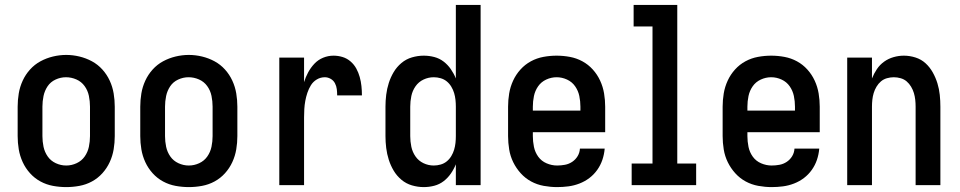

<svg xmlns="http://www.w3.org/2000/svg" viewBox="-20 -755 3915 783"><path d="M250 8Q223 8 196 3Q169 -2 145 -15Q121 -28 102.5 -48.5Q84 -69 72.5 -94Q61 -119 56.5 -146Q52 -173 52 -200V-320Q52 -347 56.5 -374Q61 -401 72.5 -426Q84 -451 102.5 -471.5Q121 -492 145 -505Q169 -518 196 -524.5Q223 -531 250 -531Q277 -531 304 -524.5Q331 -518 355 -505Q379 -492 397.5 -471.5Q416 -451 427.5 -426Q439 -401 443.5 -374Q448 -347 448 -320V-200Q448 -173 443.5 -146Q439 -119 427.5 -94Q416 -69 397.5 -48.5Q379 -28 355 -15Q331 -2 304 3Q277 8 250 8ZM250 -80Q272 -80 292.5 -89.5Q313 -99 325.5 -117Q338 -135 342.5 -156.5Q347 -178 347 -200V-320Q347 -342 342.5 -364Q338 -386 325 -404Q312 -422 291.5 -431Q271 -440 249 -440Q227 -440 206.5 -430.5Q186 -421 174 -403Q162 -385 157.5 -363.5Q153 -342 153 -320V-200Q153 -178 157.5 -156.5Q162 -135 174.5 -117Q187 -99 207.5 -89.5Q228 -80 250 -80Z M750 8Q723 8 696 3Q669 -2 645 -15Q621 -28 602.5 -48.5Q584 -69 572.5 -94Q561 -119 556.5 -146Q552 -173 552 -200V-320Q552 -347 556.5 -374Q561 -401 572.5 -426Q584 -451 602.5 -471.5Q621 -492 645 -505Q669 -518 696 -524.5Q723 -531 750 -531Q777 -531 804 -524.5Q831 -518 855 -505Q879 -492 897.5 -471.5Q916 -451 927.5 -426Q939 -401 943.5 -374Q948 -347 948 -320V-200Q948 -173 943.5 -146Q939 -119 927.5 -94Q916 -69 897.5 -48.5Q879 -28 855 -15Q831 -2 804 3Q777 8 750 8ZM750 -80Q772 -80 792.5 -89.5Q813 -99 825.5 -117Q838 -135 842.5 -156.5Q847 -178 847 -200V-320Q847 -342 842.5 -364Q838 -386 825 -404Q812 -422 791.5 -431Q771 -440 749 -440Q727 -440 706.5 -430.5Q686 -421 674 -403Q662 -385 657.5 -363.5Q653 -342 653 -320V-200Q653 -178 657.5 -156.5Q662 -135 674.5 -117Q687 -99 707.5 -89.5Q728 -80 750 -80Z M1119 0V-520H1220V-420Q1226 -440 1236.5 -459.5Q1247 -479 1262 -495Q1277 -511 1297.5 -519.5Q1318 -528 1340 -528Q1359 -528 1377 -522.5Q1395 -517 1409.5 -504.5Q1424 -492 1433 -475.5Q1442 -459 1447 -441Q1452 -423 1454 -404Q1456 -385 1456 -366H1355Q1355 -379 1353.5 -391.5Q1352 -404 1346 -415.5Q1340 -427 1328.5 -433.5Q1317 -440 1305 -440Q1287 -440 1272 -431Q1257 -422 1248 -407.5Q1239 -393 1233.5 -376.5Q1228 -360 1225 -343.5Q1222 -327 1221 -310Q1220 -293 1220 -276V0Z M1708 8Q1684 8 1660 1Q1636 -6 1617 -22Q1598 -38 1585.5 -59Q1573 -80 1565.5 -103.5Q1558 -127 1555 -151.5Q1552 -176 1552 -200V-320Q1552 -344 1555 -368.5Q1558 -393 1565.5 -416.5Q1573 -440 1585.5 -461Q1598 -482 1617 -498Q1636 -514 1660 -521Q1684 -528 1708 -528Q1730 -528 1751 -522.5Q1772 -517 1789 -504Q1806 -491 1818.5 -473Q1831 -455 1839 -435V-735H1940V0H1839V-85Q1831 -65 1818.5 -47Q1806 -29 1789 -16Q1772 -3 1751 2.5Q1730 8 1708 8ZM1749 -80Q1763 -80 1777 -84Q1791 -88 1802 -97Q1813 -106 1820.5 -118.5Q1828 -131 1832 -144.5Q1836 -158 1837.5 -172Q1839 -186 1839 -200V-320Q1839 -334 1837.5 -348Q1836 -362 1832 -375.5Q1828 -389 1820.5 -401.5Q1813 -414 1802 -423Q1791 -432 1777 -436Q1763 -440 1749 -440Q1727 -440 1707 -430.5Q1687 -421 1674.5 -403Q1662 -385 1657.5 -363.5Q1653 -342 1653 -320V-200Q1653 -178 1657.5 -156.5Q1662 -135 1674.5 -117Q1687 -99 1707 -89.5Q1727 -80 1749 -80Z M2252 8Q2225 8 2197.5 3Q2170 -2 2146 -15Q2122 -28 2103.5 -48.5Q2085 -69 2073 -93.5Q2061 -118 2056.5 -145.5Q2052 -173 2052 -200V-320Q2052 -347 2056.5 -374Q2061 -401 2072.5 -426Q2084 -451 2102.5 -471.5Q2121 -492 2145 -505Q2169 -518 2196 -523Q2223 -528 2250 -528Q2277 -528 2304 -523Q2331 -518 2355 -505Q2379 -492 2397.5 -471.5Q2416 -451 2427.5 -426Q2439 -401 2443.5 -374Q2448 -347 2448 -320V-216H2153V-200Q2153 -178 2157.5 -156Q2162 -134 2175 -116Q2188 -98 2209 -89Q2230 -80 2252 -80Q2268 -80 2284 -83Q2300 -86 2313.5 -95Q2327 -104 2335.5 -118Q2344 -132 2345 -149H2446Q2444 -125 2436.5 -103Q2429 -81 2415.5 -62Q2402 -43 2383.5 -29Q2365 -15 2343 -6.5Q2321 2 2298 5Q2275 8 2252 8ZM2347 -304V-320Q2347 -342 2342.5 -363.5Q2338 -385 2325.5 -403Q2313 -421 2292.5 -430.5Q2272 -440 2250 -440Q2228 -440 2207.5 -430.5Q2187 -421 2174.5 -403Q2162 -385 2157.5 -363.5Q2153 -342 2153 -320V-304Z M2556 0V-88H2641V-647H2564V-735H2742V-88H2819V0Z M3127 8Q3100 8 3072.5 3Q3045 -2 3021 -15Q2997 -28 2978.5 -48.5Q2960 -69 2948 -93.5Q2936 -118 2931.5 -145.5Q2927 -173 2927 -200V-320Q2927 -347 2931.5 -374Q2936 -401 2947.5 -426Q2959 -451 2977.5 -471.5Q2996 -492 3020 -505Q3044 -518 3071 -523Q3098 -528 3125 -528Q3152 -528 3179 -523Q3206 -518 3230 -505Q3254 -492 3272.5 -471.5Q3291 -451 3302.5 -426Q3314 -401 3318.5 -374Q3323 -347 3323 -320V-216H3028V-200Q3028 -178 3032.5 -156Q3037 -134 3050 -116Q3063 -98 3084 -89Q3105 -80 3127 -80Q3143 -80 3159 -83Q3175 -86 3188.5 -95Q3202 -104 3210.5 -118Q3219 -132 3220 -149H3321Q3319 -125 3311.5 -103Q3304 -81 3290.5 -62Q3277 -43 3258.5 -29Q3240 -15 3218 -6.5Q3196 2 3173 5Q3150 8 3127 8ZM3222 -304V-320Q3222 -342 3217.5 -363.5Q3213 -385 3200.5 -403Q3188 -421 3167.5 -430.5Q3147 -440 3125 -440Q3103 -440 3082.5 -430.5Q3062 -421 3049.5 -403Q3037 -385 3032.5 -363.5Q3028 -342 3028 -320V-304Z M3435 0V-520H3536V-435Q3544 -455 3556 -473Q3568 -491 3585.5 -503.5Q3603 -516 3624 -522Q3645 -528 3666 -528Q3690 -528 3713.5 -520.5Q3737 -513 3754.5 -497Q3772 -481 3784 -459.5Q3796 -438 3803 -415Q3810 -392 3812.5 -368Q3815 -344 3815 -320V0H3714V-320Q3714 -334 3712.5 -348Q3711 -362 3707 -375.5Q3703 -389 3695.5 -401.5Q3688 -414 3677.5 -423Q3667 -432 3653 -436Q3639 -440 3625 -440Q3611 -440 3597 -436Q3583 -432 3572.5 -423Q3562 -414 3554.5 -401.5Q3547 -389 3543 -375.5Q3539 -362 3537.5 -348Q3536 -334 3536 -320V0Z"/></svg>

Font: Zed Sans Semibold
Style: Regular
Weight: 600
Designer: Belleve Invis
Foundry: Belleve Invis
Version: Version 1.0.0; ttfautohint (v1.8.4)